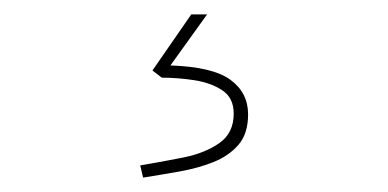

<svg xmlns="http://www.w3.org/2000/svg" viewBox="-20 -20 540 267"><path d="M175 210Q205 205 235 199Q265 193 285 179Q305 165 305 138Q305 116 289 105.5Q273 95 250 91.5Q227 88 205 88L192 78L246 0H268L217 71Q276 73 300.5 91Q325 109 325 139Q325 166 311.5 181.5Q298 197 276.5 205.5Q255 214 229.5 218.5Q204 223 179 227Z"/></svg>

Font: Mach Thin
Style: Regular
Weight: 250
Version: Version 1.002